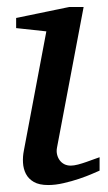

<svg xmlns="http://www.w3.org/2000/svg" viewBox="-20 -514 306 546"><path d="M263.2 -28.8Q257.3 -26.4 241.7 -19.5Q226.1 -12.7 205.1 -5.6Q184.1 1.5 160.9 6.8Q137.7 12.2 117.2 12.2Q91.3 12.2 76.2 3.4Q61 -5.4 53.7 -19.5Q46.4 -33.7 45.4 -51.3Q44.4 -68.8 47.9 -85.9L111.8 -424.8L25.9 -434.1V-462.9L176.8 -494.1H217.8L142.1 -94.2Q140.1 -84 142.3 -74.7Q144.5 -65.4 149.7 -58.3Q154.8 -51.3 162.8 -47.1Q170.9 -43 181.2 -43Q189.9 -43 201.9 -46.1Q213.9 -49.3 225.8 -53.5Q237.8 -57.6 248 -61.5Q258.3 -65.4 263.2 -66.9Z"/></svg>

Font: Charis SIL Eur
Style: Italic
Weight: 400
Italic angle: -11°
Foundry: SIL International
Version: Version 5.000